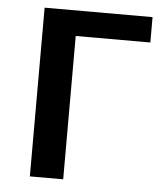

<svg xmlns="http://www.w3.org/2000/svg" viewBox="-49 -702 643 746"><g transform="rotate(5 272.0 -329.0)"><path d="M516 -559H225V0H95V-658H516Z"/></g></svg>

Font: Ysabeau SC
Style: Bold
Weight: 700
Designer: Christian Thalmann (Catharsis Fonts)
Version: Version 0.003